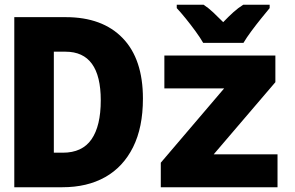

<svg xmlns="http://www.w3.org/2000/svg" viewBox="-20 -786 1240 806"><path d="M40 0V-714H256Q410 -714 495 -626Q580 -538 580 -372Q580 -251 538.5 -168Q497 -85 421.5 -42.5Q346 0 242 0ZM244 -145Q325 -145 364 -201Q403 -257 403 -365Q403 -569 255 -569H206V-145ZM655 0V-103L921 -415H670V-553H1136V-441L877 -138H1145V0ZM833 -606Q821 -627 801 -654.5Q781 -682 759.5 -708.5Q738 -735 722 -752V-766H835Q856 -752 875 -734Q894 -716 917 -693Q940 -717 960 -735Q980 -753 1001 -766H1112V-752Q1097 -734 1076 -708Q1055 -682 1035 -655Q1015 -628 1002 -606Z"/></svg>

Font: Noto Sans Mono Black
Style: Regular
Weight: 900
Designer: Monotype Design Team
Foundry: Monotype Imaging Inc.
Version: Version 2.014